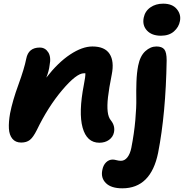

<svg xmlns="http://www.w3.org/2000/svg" viewBox="-20 -773 1008 1053"><path d="M862.8 -577.1Q812.5 -577.1 786.1 -605.5Q759.8 -633.8 768.1 -675.8Q775.4 -711.9 804.7 -732.4Q834 -752.9 875 -752.9Q925.3 -752.9 949.7 -723.1Q974.1 -693.4 966.8 -657.2Q960.9 -624.5 934.1 -600.8Q907.2 -577.1 862.8 -577.1ZM524.9 9.8Q456.1 9.8 433.1 -72.8Q410.2 -155.3 439.9 -308.1Q449.2 -354.5 448.2 -371.1H439.9Q399.4 -371.1 321.5 -279.3Q243.7 -187.5 182.1 -60.1Q162.1 -20 143.8 -5.6Q125.5 8.8 96.2 8.8Q64.9 8.8 47.9 -12Q30.8 -32.7 28.8 -68.1Q26.9 -103.5 35.2 -150.9Q48.8 -220.7 81.1 -308.8Q113.3 -397 124 -451.2Q135.7 -512.2 198.2 -512.2Q228 -512.2 244.6 -486.1Q261.2 -460 252 -415Q248.5 -383.3 233.9 -347.2Q298.3 -430.2 364.7 -474.1Q431.2 -518.1 486.8 -518.1Q554.7 -518.1 581.1 -477.3Q607.4 -436.5 592.8 -363.8Q577.6 -287.6 572.3 -240.2Q566.9 -192.9 570.6 -160.9Q574.2 -128.9 588.9 -111.8Q612.3 -82 605 -46.9Q599.6 -21.5 577.9 -5.9Q556.2 9.8 524.9 9.8ZM650.9 259.8Q589.8 259.8 561 231.4Q532.2 203.1 541 160.2Q545.9 132.8 561.8 117.4Q577.6 102.1 598.1 102.1Q606.4 102.1 619.1 105.5Q631.8 108.9 643.1 108.9Q663.6 108.9 678.5 90.1Q693.4 71.3 700.2 38.1Q715.8 -41.5 722.2 -114.3Q728.5 -187 727.5 -230.5Q726.6 -273.9 728.3 -323.7Q730 -373.5 737.8 -413.1Q748.5 -466.3 776.9 -492.2Q805.2 -518.1 837.9 -518.1Q868.2 -518.1 881.1 -502.2Q894 -486.3 894 -441.9Q889.2 -149.9 847.2 64.9Q807.6 259.8 650.9 259.8Z"/></svg>

Font: Shantell Sans Normal
Style: Bold Italic
Weight: 700
Italic angle: -11.31°
Designer: Stephen Nixon, Anya Danilova, Shantell Martin
Foundry: Arrow Type
Version: Version 1.006;[559af2be0]